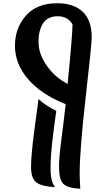

<svg xmlns="http://www.w3.org/2000/svg" viewBox="-20 -832 660 1181"><path d="M474 329Q396 325 369.5 299Q343 273 343 191Q343 147 352 70L370 -72Q378 -137 384 -191Q232 -252 152 -346Q72 -440 72 -550Q72 -660 139.5 -736Q207 -812 331 -812Q434 -812 489 -759.5Q544 -707 544 -602Q544 -558 507 -233.5Q470 91 470 239Q470 271 474 329ZM426 -682Q397 -732 335.5 -732Q274 -732 245.5 -689.5Q217 -647 217 -573.5Q217 -500 268 -427.5Q319 -355 396 -316Q426 -619 426 -682ZM217 -223Q259 -183 326 -150Q321 -112 313 -53Q305 6 302 36Q291 128 291 207Q291 286 319 319Q243 316 207 292.5Q171 269 171 195Q171 121 191.5 -32.5Q212 -186 217 -223Z"/></svg>

Font: Merienda One
Style: Regular
Weight: 400
Designer: Eduardo Rodriguez Tunni
Foundry: Eduardo Rodriguez Tunni
Version: Version 1.001